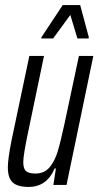

<svg xmlns="http://www.w3.org/2000/svg" viewBox="-20 -731 389 759"><path d="M11 -69Q11 -103 26 -178L96 -510H154L90 -203Q82 -165 77 -135Q72 -105 72 -90Q72 -64 83 -54.5Q94 -45 120 -45Q155 -45 175.5 -69Q196 -93 207.5 -130.5Q219 -168 235 -242L292 -510H349L243 0H191L201 -65H196Q165 8 93 8Q50 8 30.5 -9.5Q11 -27 11 -69ZM143 -579 144 -584 228 -711H297L331 -584L330 -579H286L258 -672L190 -579Z"/></svg>

Font: Saira Ultra Condensed
Style: Italic
Weight: 400
Width: 1
Italic angle: -12°
Designer: Hector Gatti with collaboration of the Omnibus-Type team
Foundry: Omnibus-Type
Version: Version 1.001; ttfautohint (v1.8)